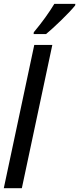

<svg xmlns="http://www.w3.org/2000/svg" viewBox="-23 -998 419 1018"><path d="M-2.9 0 158.7 -759.8H254.4L92.8 0ZM155.3 -817.4 156.2 -827.1Q189 -866.2 216.8 -904.8Q244.6 -943.4 265.1 -977.5H376.5L375.5 -969.2Q364.7 -955.6 344.7 -934.3Q324.7 -913.1 301.3 -890.4Q277.8 -867.7 256.3 -848.1Q234.9 -828.6 221.2 -817.4Z"/></svg>

Font: Open Sans Condensed SemiBold
Style: Italic
Weight: 600
Width: 3
Italic angle: -12°
Designer: Monotype Design Team
Foundry: Monotype Imaging Inc.
Version: Version 3.000; ttfautohint (v1.8.4)